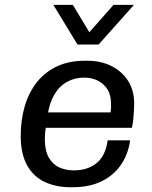

<svg xmlns="http://www.w3.org/2000/svg" viewBox="-20 -776 640 806"><path d="M276.2 10Q214.8 10 167.4 -12.4Q120 -34.8 93.5 -82.6Q67 -130.5 67 -205Q67 -272.5 83.8 -329.8Q100.5 -387 134.1 -430Q167.8 -473 218.4 -497Q269 -521 335.8 -521H347.5Q404 -521 448.4 -498.5Q492.8 -476 518 -436Q543.2 -396 543.2 -342Q543.2 -332.2 542.4 -314.4Q541.5 -296.5 539.6 -276.6Q537.8 -256.8 533.8 -239.5H128.5L177.2 -273.8Q173.2 -250.2 170.8 -230.5Q168.2 -210.8 168.2 -194Q168.2 -142.8 185.4 -113.6Q202.5 -84.5 230.2 -72.6Q258 -60.8 289.5 -60.8Q349 -60.8 386.1 -91.8Q423.2 -122.8 432 -186.8H526.2Q518 -127.5 487.2 -83.4Q456.5 -39.2 405.8 -14.6Q355 10 284.2 10ZM179.5 -289.8 137.8 -304.2H444Q446.5 -320.2 446.2 -327.8Q446 -335.2 446 -341.5Q446 -377.8 430.6 -401.6Q415.2 -425.5 389.8 -437.9Q364.2 -450.2 334 -450.2Q293.5 -450.2 261.1 -432.2Q228.8 -414.2 208 -378.8Q187.2 -343.2 179.5 -289.8ZM542.2 -755.5 394 -589.2H305.2L204 -755.5H285.8L377.2 -603.8H322.5L456.5 -755.5Z"/></svg>

Font: Chivo Mono Medium
Style: Italic
Weight: 500
Italic angle: -8.05°
Monospace: yes
Designer: Hector Gatti
Foundry: Omnibus-Type
Version: Version 1.008